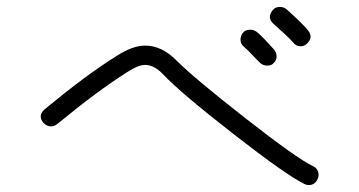

<svg xmlns="http://www.w3.org/2000/svg" viewBox="-20 -642 1040 556"><path d="M874 -106Q868 -106 862 -109Q810 -134 656 -254Q502 -374 453 -426Q427 -454 400 -454Q380 -454 348 -433Q260 -377 146 -283Q137 -276 128 -276Q116 -276 106 -286Q88 -307 110 -326Q227 -423 313 -477L316 -479Q364 -510 400 -510Q449 -510 492 -466Q543 -415 691.5 -299Q840 -183 886 -161Q896 -157 900.5 -146.5Q905 -136 900 -124Q892 -106 874 -106ZM733 -460 724 -469Q698 -497 687.5 -505.5Q677 -514 676.5 -525.5Q676 -537 683 -546.5Q690 -556 705 -556Q715 -556 723 -550Q737 -539 765 -508L773 -499Q781 -490 781 -479Q781 -467 772 -459Q766 -452 754 -452Q742 -452 733 -460ZM851 -508Q837 -508 829 -519Q814 -536 772 -573Q752 -591 770 -613Q777 -622 791 -622Q801 -622 810 -615Q859 -571 872 -554Q889 -533 867 -514Q860 -508 851 -508Z"/></svg>

Font: Shin Retro Maru Gothic Regular
Style: Regular
Weight: 400
Designer: Iose
Foundry: Typographish
Version: Version 1.002